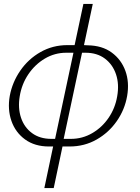

<svg xmlns="http://www.w3.org/2000/svg" viewBox="-20 -750 719 983"><path d="M207 213 252 0H231Q158 0 108.5 -36Q59 -72 38.5 -131Q18 -190 30 -259Q43 -329 84 -388.5Q125 -448 187.5 -483.5Q250 -519 325 -519H362L407 -730H455L410 -519L429 -518Q503 -517 552 -481Q601 -445 622 -387Q643 -329 631 -259Q619 -189 578 -130Q537 -71 474.5 -35.5Q412 0 336 0H300L255 213ZM243 -39H262L356 -480H319Q260 -480 209.5 -450Q159 -420 125 -369.5Q91 -319 81 -257Q71 -197 87.5 -147.5Q104 -98 144 -68.5Q184 -39 243 -39ZM306 -39H343Q402 -39 452.5 -68.5Q503 -98 536.5 -147.5Q570 -197 580 -257Q591 -319 574 -369.5Q557 -420 517 -450Q477 -480 418 -480H400Z"/></svg>

Font: Raleway Light
Style: Italic
Weight: 300
Italic angle: -12°
Designer: Matt McInerney, Pablo Impallari, Rodrigo Fuenzalida
Foundry: Matt McInerney, Pablo Impallari, Rodrigo Fuenzalida
Version: Version 4.026